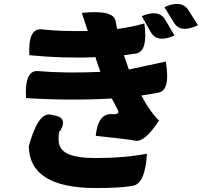

<svg xmlns="http://www.w3.org/2000/svg" viewBox="-20 -871 1040 967"><path d="M694 -790Q781 -826 813 -770L859 -692Q770 -653 739 -710L694 -790ZM808 -835Q894 -874 929 -820L977 -744Q889 -702 856 -757L808 -835ZM692 -390Q735 -308 781 -264Q710 -155 663 -162Q633 -169 462 -187Q474 -302 545 -296Q586 -293 573 -318L543 -375Q338 -363 111 -377Q103 -519 172 -513Q309 -501 486 -509L474 -542Q464 -571 461 -583Q303 -576 128 -593Q120 -731 191 -723Q291 -712 422 -715Q410 -753 392 -806Q554 -823 562 -764Q558 -786 570 -725Q641 -734 707 -753Q726 -615 668 -602Q678 -603 604 -593L629 -521L815 -561Q839 -418 780 -405Q777 -403 692 -390ZM257 -289Q321 -277 284 -213Q275 -216 275 -168Q275 -118 322 -96Q369 -75 462 -75Q608 -75 720 -97Q711 57 647 65Q590 76 462 76Q129 76 125 -134Q171 -305 235 -294Z"/></svg>

Font: Swei Half Moon CJK SC
Style: Black
Weight: 900
Version: Version 2.071